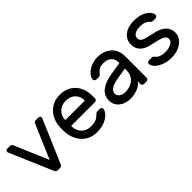

<svg xmlns="http://www.w3.org/2000/svg" viewBox="96 -1239 1958 1958"><g transform="rotate(-45 1074.5 -260.0)"><path d="M329 -25Q319 0 299 0H262Q241 0 231 -25L32 -489Q31 -492 31 -496Q31 -506 38 -513Q45 -520 55 -520H92Q116 -520 125 -496L280 -133L435 -496Q444 -520 464 -520H505Q515 -520 522 -513Q529 -506 529 -496Q529 -492 528 -489Z M1051 -277V-250Q1051 -239 1043 -231Q1035 -223 1024 -223H680V-217Q682 -151 720.5 -113.5Q759 -76 820 -76Q870 -76 897.5 -89Q925 -102 947 -126Q955 -134 961.5 -137Q968 -140 979 -140H1009Q1021 -140 1029 -132Q1037 -124 1036 -113Q1032 -86 1006.5 -57.5Q981 -29 933.5 -9.5Q886 10 820 10Q756 10 706 -19.5Q656 -49 626.5 -101Q597 -153 591 -218Q589 -248 589 -264Q589 -280 591 -310Q597 -372 626.5 -422Q656 -472 705.5 -501Q755 -530 820 -530Q927 -530 989 -462Q1051 -394 1051 -277ZM961 -307V-310Q961 -371 922.5 -407.5Q884 -444 820 -444Q762 -444 721.5 -407Q681 -370 680 -310V-307Z M1481 -329V-342Q1481 -391 1448.5 -417.5Q1416 -444 1364 -444Q1324 -444 1301.5 -430.5Q1279 -417 1259 -390Q1253 -382 1246 -379Q1239 -376 1227 -376H1197Q1186 -376 1177.5 -384Q1169 -392 1170 -403Q1173 -433 1199.5 -462.5Q1226 -492 1270 -511Q1314 -530 1364 -530Q1457 -530 1514.5 -478Q1572 -426 1572 -332V-27Q1572 -16 1564 -8Q1556 0 1545 0H1508Q1497 0 1489 -8Q1481 -16 1481 -27V-68Q1465 -32 1413 -11Q1361 10 1309 10Q1258 10 1218 -8.5Q1178 -27 1156.5 -59Q1135 -91 1135 -131Q1135 -206 1191 -248.5Q1247 -291 1340 -306ZM1481 -249 1363 -230Q1298 -220 1262 -197.5Q1226 -175 1226 -141Q1226 -116 1249 -96Q1272 -76 1319 -76Q1391 -76 1436 -117Q1481 -158 1481 -224Z M1697 -380Q1697 -421 1719 -455Q1741 -489 1784.5 -509.5Q1828 -530 1891 -530Q1953 -530 1998 -512Q2043 -494 2066.5 -467Q2090 -440 2090 -415Q2090 -405 2082 -397.5Q2074 -390 2063 -390H2030Q2011 -390 2000 -404Q1969 -444 1891 -444Q1845 -444 1816.5 -427Q1788 -410 1788 -380Q1788 -355 1802 -342Q1816 -329 1844 -321Q1872 -313 1943 -297Q2031 -278 2068 -239Q2105 -200 2105 -144Q2105 -103 2079.5 -68Q2054 -33 2006.5 -11.5Q1959 10 1896 10Q1834 10 1786.5 -9.5Q1739 -29 1713 -57Q1687 -85 1687 -110Q1687 -120 1695 -127.5Q1703 -135 1714 -135H1750Q1759 -135 1766 -133Q1773 -131 1779 -122Q1812 -76 1896 -76Q1943 -76 1978.5 -95.5Q2014 -115 2014 -144Q2014 -168 1996.5 -182.5Q1979 -197 1946 -206.5Q1913 -216 1843 -231Q1697 -262 1697 -380Z"/></g></svg>

Font: Contemporary
Style: Regular
Weight: 400
Designer: Victor Tran
Foundry: Victor Tran
Version: Version 1.100